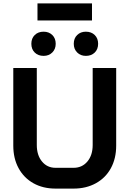

<svg xmlns="http://www.w3.org/2000/svg" viewBox="-20 -1099 760 1127"><path d="M58 -244V-700H196V-248Q196 -188 226.5 -151Q257 -114 306 -114H412Q462 -114 493 -151Q524 -188 524 -248V-700H662V-244Q662 -169 631 -112Q600 -55 543 -23.5Q486 8 412 8H306Q232 8 176 -23.5Q120 -55 89 -112Q58 -169 58 -244ZM200 -1079H520V-979H200ZM164 -842Q164 -874 184 -893.5Q204 -913 236 -913Q267 -913 287 -893.5Q307 -874 307 -842Q307 -811 287 -791Q267 -771 236 -771Q204 -771 184 -790.5Q164 -810 164 -842ZM413 -842Q413 -874 433 -893.5Q453 -913 484 -913Q516 -913 536 -893.5Q556 -874 556 -842Q556 -810 536 -790.5Q516 -771 484 -771Q453 -771 433 -791Q413 -811 413 -842Z"/></svg>

Font: Stavian Bold
Style: Bold
Weight: 700
Version: Version 1.000; ttfautohint (v1.6)